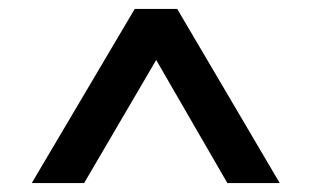

<svg xmlns="http://www.w3.org/2000/svg" viewBox="-20 -750 696 429"><path d="M51 -341 281 -730H376L605 -341H488L329 -616L168 -341Z"/></svg>

Font: REM Medium
Style: Regular
Weight: 400
Version: Version 1.005;gftools[0.9.28]